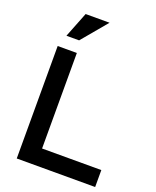

<svg xmlns="http://www.w3.org/2000/svg" viewBox="-170 -1042 924 1139"><g transform="rotate(20 292.5 -472.5)"><path d="M78 0V-710H199V-107H573V0ZM186 -785H106L169 -945H320Z"/></g></svg>

Font: Rising Sun SemiBold
Style: Regular
Weight: 600
Designer: Matt McInerney, Pablo Impallari, Rodrigo Fuenzalida (Raleway font), Stephen Hutchings (Greek), Cristiano Sobral (main ch
Foundry: The Rising Sun Project Authors
Version: Version 4.327; ttfautohint (v1.8.4.7-5d5b-dirty)